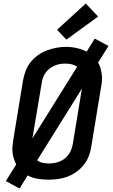

<svg xmlns="http://www.w3.org/2000/svg" viewBox="-20 -1012 640 1090"><path d="M91 58 13 16 72 -78Q64 -94 58.5 -111.5Q53 -129 51 -147Q49 -165 51 -184Q53 -203 56 -222L111 -557Q116 -584 126 -610.5Q136 -637 154 -659.5Q172 -682 196 -699Q220 -716 247 -726Q274 -736 301 -741Q328 -746 355 -746Q386 -746 416 -739Q446 -732 472 -719L518 -793L596 -751L537 -657Q546 -641 551 -623.5Q556 -606 558 -588Q560 -570 558.5 -551Q557 -532 553 -513L498 -178Q494 -151 483.5 -124.5Q473 -98 455 -75.5Q437 -53 413 -36Q389 -19 362.5 -9Q336 1 308.5 4.5Q281 8 255 8Q224 8 193.5 3Q163 -2 137 -16ZM164 -226 418 -633Q404 -643 386.5 -647Q369 -651 351 -651Q336 -651 320.5 -648.5Q305 -646 290 -639.5Q275 -633 262 -623Q249 -613 239.5 -600Q230 -587 224.5 -572Q219 -557 217 -542ZM256 -84Q272 -84 287.5 -86.5Q303 -89 318 -95Q333 -101 346 -111Q359 -121 369 -134.5Q379 -148 384.5 -163Q390 -178 393 -193L445 -509L191 -102Q204 -92 221 -88Q238 -84 256 -84ZM357 -787 304 -843 467 -992 537 -918Z"/></svg>

Font: Iosevka Curly SmBdExObl
Style: Regular
Weight: 600
Width: 7
Italic angle: -9°
Monospace: yes
Designer: Belleve Invis
Foundry: Belleve Invis
Version: Version 11.1.0; ttfautohint (v1.8.3)